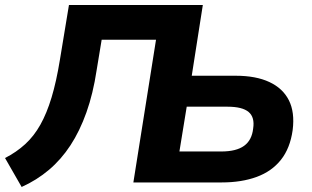

<svg xmlns="http://www.w3.org/2000/svg" viewBox="-26 -725 1239 763"><path d="M60 18 -6 -97Q39 -120 74 -152Q109 -184 134.5 -229.5Q160 -275 179 -338Q198 -401 212 -487L248 -705H780L736 -424H911Q991 -424 1044.5 -399Q1098 -374 1122 -326.5Q1146 -279 1137 -208Q1127 -136 1090.5 -90Q1054 -44 994 -22Q934 0 855 0H504L594 -567H378L358 -446Q344 -353 317.5 -278.5Q291 -204 254 -147.5Q217 -91 168.5 -50Q120 -9 60 18ZM687 -123H853Q913 -123 944 -145.5Q975 -168 980 -214Q987 -259 962 -280Q937 -301 878 -301H716Z"/></svg>

Font: Nunito Sans 7pt ExtraBold
Style: Italic
Weight: 800
Italic angle: -9°
Designer: Vernon Adams
Foundry: Vernon Adams
Version: Version 3.101;gftools[0.9.27]